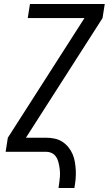

<svg xmlns="http://www.w3.org/2000/svg" viewBox="-20 -755 541 955"><path d="M271 180Q273 166 275 152Q277 138 278 124Q279 110 278 96.5Q277 83 274.5 69.5Q272 56 268 43.5Q264 31 256 21Q248 11 236 5.5Q224 0 210 0H8L19 -70L400 -665H118L129 -735H501L490 -665L109 -70H209Q231 -70 252 -65.5Q273 -61 290 -50Q307 -39 320 -23Q333 -7 341 11.5Q349 30 352.5 51Q356 72 357 93.5Q358 115 356 136.5Q354 158 350 180Z"/></svg>

Font: Iosevka
Style: Italic
Weight: 400
Italic angle: -9°
Monospace: yes
Designer: Belleve Invis
Foundry: Belleve Invis
Version: Version 32.5.0; ttfautohint (v1.8.4)